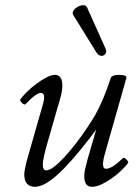

<svg xmlns="http://www.w3.org/2000/svg" viewBox="-20 -703 528 736"><path d="M114 13Q73 13 73 -35Q73 -44 76 -57.5Q79 -71 83 -88L145 -305Q151 -327 148.5 -337Q146 -347 136 -347Q128 -347 113.5 -336.5Q99 -326 77 -303Q75 -301 69 -304.5Q63 -308 59.5 -313.5Q56 -319 58 -322Q68 -336 84.5 -352Q101 -368 120.5 -382.5Q140 -397 158.5 -406.5Q177 -416 191 -416Q205 -416 212 -405.5Q219 -395 219 -375Q219 -365 217 -352Q215 -339 208 -316L164 -163Q154 -129 149 -106Q144 -83 144 -72Q144 -50 157 -50Q170 -50 188.5 -64.5Q207 -79 228.5 -102.5Q250 -126 272 -154.5Q294 -183 313 -211.5Q332 -240 346 -264Q360 -289 375 -324Q390 -359 405 -405Q407 -410 414.5 -413Q422 -416 435 -416Q450 -416 457.5 -413.5Q465 -411 465 -406L383 -117Q374 -86 375 -71Q376 -56 386 -56Q398 -56 414.5 -66.5Q431 -77 450 -96Q454 -100 459.5 -96Q465 -92 469 -86.5Q473 -81 471 -78Q461 -65 444.5 -49Q428 -33 408 -19Q388 -5 368.5 4Q349 13 333 13Q317 13 310 2.5Q303 -8 303 -28Q303 -39 305.5 -51Q308 -63 315 -90L355 -228L361 -223Q327 -176 292.5 -133.5Q258 -91 226 -58Q194 -25 165.5 -6Q137 13 114 13ZM384 -518Q390 -505 384 -496.5Q378 -488 367.5 -489Q357 -490 349 -503L261 -645Q256 -653 261.5 -662Q267 -671 278 -677Q289 -683 299.5 -683Q310 -683 314 -674Z"/></svg>

Font: Junicode VF
Style: Italic
Weight: 400
Italic angle: -11°
Designer: Peter S. Baker
Version: Version 2.209